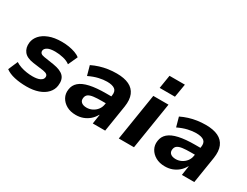

<svg xmlns="http://www.w3.org/2000/svg" viewBox="-71 -1257 2299 1784"><g transform="rotate(30 1079.0 -364.5)"><path d="M251 11Q179 11 120 -2.5Q61 -16 24 -44L68 -146Q92 -130 123 -119.5Q154 -109 187.5 -104Q221 -99 251 -99Q303 -99 331 -113Q359 -127 362 -150Q365 -169 353 -180Q341 -191 311 -196L199 -211Q125 -221 94.5 -259.5Q64 -298 71 -357Q77 -400 107.5 -435Q138 -470 194 -492Q250 -514 331 -514Q370 -514 407 -508Q444 -502 476 -490.5Q508 -479 528 -462L482 -361Q454 -383 409.5 -393.5Q365 -404 322 -404Q269 -404 242 -389.5Q215 -375 212 -353Q210 -335 221.5 -324Q233 -313 261 -309L366 -293Q446 -280 479 -245Q512 -210 503 -144Q497 -98 464 -62.5Q431 -27 376.5 -8Q322 11 251 11Z M779 11Q721 11 679.5 -12.5Q638 -36 617 -74.5Q596 -113 603 -160Q609 -209 645.5 -241Q682 -273 751.5 -288.5Q821 -304 926 -304H1000L988 -223H926Q874 -223 838 -218.5Q802 -214 783 -200.5Q764 -187 761 -160Q757 -131 776.5 -114.5Q796 -98 833 -98Q864 -98 892.5 -112Q921 -126 941 -151.5Q961 -177 966 -212L982 -314Q990 -362 963.5 -382.5Q937 -403 879 -403Q839 -403 791.5 -392Q744 -381 690 -355L662 -456Q701 -475 742.5 -488Q784 -501 828.5 -507.5Q873 -514 919 -514Q1000 -514 1052 -489Q1104 -464 1125.5 -413Q1147 -362 1135 -284L1090 0H957L972 -100H969Q950 -65 921.5 -40.5Q893 -16 857.5 -2.5Q822 11 779 11Z M1330 -597 1353 -740H1518L1494 -597ZM1236 0 1316 -503H1479L1399 0Z M1735 11Q1677 11 1635.5 -12.5Q1594 -36 1573 -74.5Q1552 -113 1559 -160Q1565 -209 1601.5 -241Q1638 -273 1707.5 -288.5Q1777 -304 1882 -304H1956L1944 -223H1882Q1830 -223 1794 -218.5Q1758 -214 1739 -200.5Q1720 -187 1717 -160Q1713 -131 1732.5 -114.5Q1752 -98 1789 -98Q1820 -98 1848.5 -112Q1877 -126 1897 -151.5Q1917 -177 1922 -212L1938 -314Q1946 -362 1919.5 -382.5Q1893 -403 1835 -403Q1795 -403 1747.5 -392Q1700 -381 1646 -355L1618 -456Q1657 -475 1698.5 -488Q1740 -501 1784.5 -507.5Q1829 -514 1875 -514Q1956 -514 2008 -489Q2060 -464 2081.5 -413Q2103 -362 2091 -284L2046 0H1913L1928 -100H1925Q1906 -65 1877.5 -40.5Q1849 -16 1813.5 -2.5Q1778 11 1735 11Z"/></g></svg>

Font: Nunito Sans 7pt ExtraBold
Style: Italic
Weight: 800
Italic angle: -9°
Designer: Vernon Adams
Foundry: Vernon Adams
Version: Version 3.101;gftools[0.9.27]